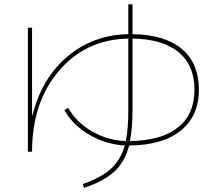

<svg xmlns="http://www.w3.org/2000/svg" viewBox="-20 -820 1040 898"><path d="M129.9 -281.2 131.8 -280.3Q174.8 -454.1 295.4 -555.7Q416 -657.2 580.1 -660.2V-799.8H599.6V-660.2Q750 -658.2 830.1 -591.3Q910.2 -524.4 910.2 -400.4Q910.2 -277.3 825.2 -209Q740.2 -140.6 584 -139.6Q564.5 -63.5 514.6 -17.6Q464.8 28.3 373 58.6L367.2 41Q453.1 10.7 498.5 -30.3Q543.9 -71.3 563.5 -139.6Q475.6 -144.5 398.9 -189Q322.3 -233.4 281.2 -304.7L298.8 -315.4Q337.9 -247.1 411.1 -205.1Q484.4 -163.1 568.4 -160.2Q580.1 -217.8 580.1 -299.8V-639.6Q380.9 -635.7 255.4 -488.3Q129.9 -340.8 129.9 -110.4H110.4V-690.4H129.9ZM587.9 -160.2Q734.4 -162.1 812 -223.6Q889.6 -285.2 889.6 -400.4Q889.6 -514.6 814.9 -576.2Q740.2 -637.7 599.6 -639.6V-299.8Q599.6 -219.7 587.9 -160.2Z"/></svg>

Font: Mgen+ 1mn thin
Style: Regular
Weight: 100
Designer: [Source Han Sans]
Ryoko NISHIZUKA  (kana & ideographs); Paul D. Hunt (Latin, Greek & Cyrillic); Wenlong ZHANG  (bopomofo
Version: Version 1.059.20150602